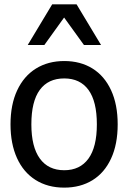

<svg xmlns="http://www.w3.org/2000/svg" viewBox="-20 -838 583 873"><path d="M439.5 -633.3H361.8L271.5 -758.3L181.6 -633.3H106L217.3 -818.4H328.1ZM272 15.1Q196.8 15.1 141.6 -19.8Q86.4 -54.7 57.1 -119.6Q27.8 -184.6 27.8 -272.5Q27.8 -362.3 58.1 -427.2Q88.4 -492.2 143.6 -526.4Q198.7 -560.5 272 -560.5Q345.7 -560.5 400.4 -526.6Q455.1 -492.7 485.1 -427.7Q515.1 -362.8 515.1 -272.5Q515.1 -182.1 485.1 -117.2Q455.1 -52.2 400.4 -18.6Q345.7 15.1 272 15.1ZM272 -481.4Q199.2 -481.4 160.9 -429.2Q122.6 -377 122.6 -272.5Q122.6 -170.4 161.1 -117.2Q199.7 -64 272 -64Q343.8 -64 382.1 -116.7Q420.4 -169.4 420.4 -272.5Q420.4 -377 382.3 -429.2Q344.2 -481.4 272 -481.4Z"/></svg>

Font: SG Kara Bold
Style: Regular
Weight: 400
Designer: Damoon Khanjanzadeh
Version: Version 1.000